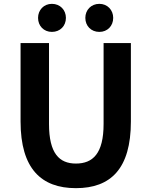

<svg xmlns="http://www.w3.org/2000/svg" viewBox="-20 -965 788 999"><path d="M375 14C556 14 661 -87 661 -333V-741H519V-320C519 -166 463 -114 375 -114C289 -114 235 -166 235 -320V-741H87V-333C87 -87 195 14 375 14ZM250 -799C293 -799 323 -830 323 -872C323 -913 293 -945 250 -945C208 -945 178 -913 178 -872C178 -830 208 -799 250 -799ZM497 -799C539 -799 569 -830 569 -872C569 -913 539 -945 497 -945C454 -945 424 -913 424 -872C424 -830 454 -799 497 -799Z"/></svg>

Font: Noto Sans HK
Style: Bold
Weight: 700
Designer: Ryoko NISHIZUKA 西塚涼子 (kana, bopomofo & ideographs); Paul D. Hunt (Latin, Greek & Cyrillic); Sandoll Communications 산돌커뮤니
Foundry: Adobe
Version: Version 2.002;hotconv 1.0.116;makeotfexe 2.5.65601